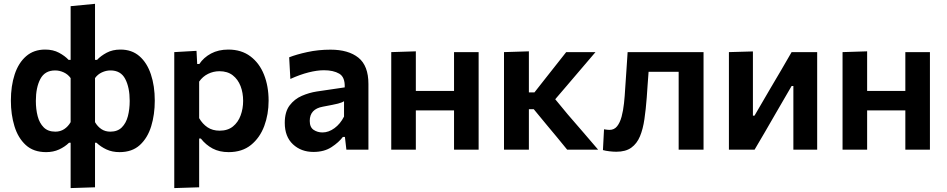

<svg xmlns="http://www.w3.org/2000/svg" viewBox="-20 -764 4832 980"><path d="M340.5 196V-35.5H332.5Q311 -14.5 281.5 -1Q252 12.5 215.5 12.5Q151 12.5 111.5 -23.8Q72 -60 53.8 -119.8Q35.5 -179.5 35.5 -250Q35.5 -325.5 55 -384.5Q74.5 -443.5 113.5 -477.2Q152.5 -511 210.5 -511Q251 -511 281.2 -494.8Q311.5 -478.5 330 -458.5H340.5V-732.5L465 -744.5V-458.5H475.5Q494 -478.5 524.2 -494.8Q554.5 -511 595 -511Q653 -511 691.8 -477.2Q730.5 -443.5 750.2 -384.5Q770 -325.5 770 -250Q770 -179.5 751.8 -119.8Q733.5 -60 694 -23.8Q654.5 12.5 590 12.5Q553 12.5 523.8 -1Q494.5 -14.5 472.5 -35.5H465V192ZM262.5 -92Q288 -92 307.8 -105Q327.5 -118 340.5 -140.5V-365.5Q327 -384.5 305.5 -394.5Q284 -404.5 261.5 -404.5Q209 -404.5 186 -361Q163 -317.5 163 -249Q163 -206.5 172.2 -171Q181.5 -135.5 203.2 -113.8Q225 -92 262.5 -92ZM543 -92Q580 -92 601.8 -113.8Q623.5 -135.5 632.8 -171Q642 -206.5 642 -249Q642 -317.5 619.2 -361Q596.5 -404.5 544 -404.5Q521.5 -404.5 500 -394.5Q478.5 -384.5 465 -365.5V-140.5Q478 -118 497.5 -105Q517 -92 543 -92Z M869.5 196V-498L983 -504.5L986.5 -437.5H997.5Q1019.5 -470.5 1057.2 -490.8Q1095 -511 1145.5 -511Q1212 -511 1258 -476.5Q1304 -442 1327.5 -383Q1351 -324 1351 -250Q1351 -180.5 1328.8 -120.8Q1306.5 -61 1261.2 -24.2Q1216 12.5 1147 12.5Q1100 12.5 1065.2 -6Q1030.5 -24.5 1005 -57H996.5V192ZM1101 -97Q1142.5 -97 1169 -118.5Q1195.5 -140 1208.2 -174.8Q1221 -209.5 1221 -249Q1221 -290.5 1207.8 -324.8Q1194.5 -359 1167.8 -379.8Q1141 -400.5 1100 -400.5Q1069.5 -400.5 1042 -387Q1014.5 -373.5 996.5 -347.5V-161Q1013.5 -131.5 1039.2 -114.2Q1065 -97 1101 -97Z M1580 11.5Q1517 11.5 1475.2 -27.5Q1433.5 -66.5 1433.5 -137Q1433.5 -193 1458.2 -225.8Q1483 -258.5 1520.5 -274.8Q1558 -291 1597 -297L1739.5 -318Q1741.5 -370.5 1711.5 -388Q1681.5 -405.5 1633.5 -405.5Q1599 -405.5 1555.2 -394.5Q1511.5 -383.5 1462 -361L1456 -471.5Q1492.5 -486 1548.5 -498.2Q1604.5 -510.5 1667 -510.5Q1758.5 -510.5 1809.5 -469.5Q1860.5 -428.5 1860.5 -335.5V0H1748L1740.5 -65H1730Q1709.5 -37.5 1672 -13Q1634.5 11.5 1580 11.5ZM1626 -88Q1657.5 -88 1687.2 -109.8Q1717 -131.5 1736 -169V-247.5Q1726 -240.5 1705.2 -235.2Q1684.5 -230 1628 -219.5Q1561 -207.5 1561 -147Q1561 -114.5 1580.8 -101.2Q1600.5 -88 1626 -88Z M1977 0V-498L2102.5 -502V-300H2297.5V-498H2423V0H2297.5V-200.5H2102.5V0Z M2552.5 0V-498L2679.5 -502V-292.5H2708L2765 -365Q2791 -398 2817.5 -431.5Q2844 -465 2870 -498H3019.5Q2981.5 -453 2943.5 -409Q2905.5 -364.5 2868 -320.5L2814 -257.5L2878 -180Q2917 -135 2956 -89.8Q2995 -44.5 3033 0H2875Q2849 -32 2822.8 -63.8Q2796.5 -95.5 2770.5 -126.5L2704.5 -206.5H2679.5V0Z M3126 10.5Q3110 10.5 3090.5 8.2Q3071 6 3057.5 2L3063 -104Q3071.5 -102.5 3079 -101.8Q3086.5 -101 3091 -101Q3115 -101 3129.8 -119.5Q3144.5 -138 3152.8 -168.8Q3161 -199.5 3165 -236.8Q3169 -274 3171 -311.5Q3174 -359.5 3177.5 -407Q3180.5 -454 3183.5 -498H3571V0H3444V-397.5H3290.5Q3288 -363.5 3285.5 -330Q3283 -296 3281 -265Q3276.5 -206 3269.2 -155.8Q3262 -105.5 3246.5 -68.2Q3231 -31 3202.2 -10.2Q3173.5 10.5 3126 10.5Z M3700.5 0V-498L3823 -501.5V-173.5H3831L3913.5 -315Q3941 -361 3967.8 -407Q3994.5 -453 4020.5 -498H4151V0H4029.5V-325H4020.5L3939.5 -185.5Q3912.5 -138.5 3885.5 -92Q3858 -45.5 3831.5 0Z M4280.5 0V-498L4406 -502V-300H4601V-498H4726.5V0H4601V-200.5H4406V0Z"/></svg>

Font: Heraclito SemiBold
Style: Regular
Weight: 600
Designer: Kostas Bartsokas (font) & Cristiano Sobral (main changes)
Foundry: Kostas Bartsokas (font) & Cristiano Sobral (main changes)
Version: Version 1.00;July 8, 2020;FontCreator 13.0.0.2655 64-bit